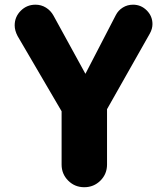

<svg xmlns="http://www.w3.org/2000/svg" viewBox="-20 -783 706 811"><path d="M42 -675.8Q42 -711.9 67.6 -737.5Q93.3 -763.2 129.9 -763.2Q154.3 -763.2 174.3 -750.7Q194.3 -738.3 206.1 -716.8L340.8 -471.2L469.2 -719.2Q479.5 -739.3 498.8 -751.2Q518.1 -763.2 542 -763.2Q575.7 -763.2 599.9 -739Q624 -714.8 624 -681.2Q624 -661.1 612.8 -641.1L432.1 -321.8V-87.9Q432.1 -47.9 404.1 -20Q376 7.8 335.9 7.8Q295.9 7.8 268.1 -20Q240.2 -47.9 240.2 -87.9V-313L54.2 -630.9Q42 -654.3 42 -675.8Z"/></svg>

Font: Jellee Roman
Style: Bold
Weight: 700
Designer: Alfredo Marco Pradil
Foundry: Alfredo Marco Pradil and JAM Design
Version: Version 1.000